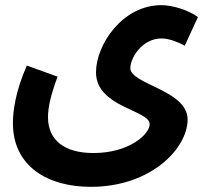

<svg xmlns="http://www.w3.org/2000/svg" viewBox="-20 -494 818 744"><path d="M30 -17C30 150 164 230 332 230C565 230 707 81 707 -31C707 -145 485 -167 485 -230C485 -269 530 -345 606 -345C638 -345 676 -328 696 -317L747 -428C711 -454 651 -474 605 -474C454 -474 352 -320 352 -214C352 -78 560 -68 560 -13C560 26 481 99 342 99C232 99 166 51 166 -40C166 -79 177 -126 203 -197L84 -240C39 -138 30 -61 30 -17Z"/></svg>

Font: Noto Sans Arabic UI Cn
Style: Bold
Weight: 700
Width: 3
Designer: Monotype Design Team, Nadine Chahine and Nizar Qandah
Foundry: Monotype Imaging Inc.
Version: Version 2.010